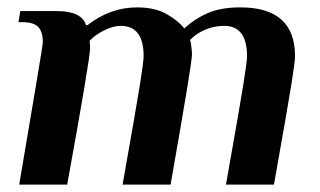

<svg xmlns="http://www.w3.org/2000/svg" viewBox="-20 -500 867 520"><path d="M78 -272Q96 -380 96 -386Q96 -414 83.5 -427Q71 -440 40 -440H30L35 -470H134Q201 -470 213 -432H217Q279 -480 351 -480Q400 -480 432 -461.5Q464 -443 479 -423Q507 -449 542.5 -464.5Q578 -480 631 -480Q779 -480 779 -348Q779 -333 769.5 -273.5Q760 -214 722 0H592Q630 -214 639.5 -274Q649 -334 649 -348Q649 -430 587 -430Q560 -430 535.5 -419.5Q511 -409 495 -392L497 -383Q500 -362 500 -354Q500 -341 487.5 -264.5Q475 -188 442 0H312Q350 -214 359.5 -274Q369 -334 369 -348Q369 -430 307 -430Q286 -430 261.5 -417.5Q237 -405 223 -390V-385Q223 -383 223.5 -380Q224 -377 224 -370Q224 -341 162 0H32Q73 -242 78 -272Z"/></svg>

Font: Philosopher
Style: Bold Italic
Weight: 700
Italic angle: -10°
Designer: Jovanny Lemonad
Foundry: Jovanny Lemonad
Version: Version 2.000